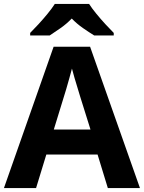

<svg xmlns="http://www.w3.org/2000/svg" viewBox="-20 -954 730 974"><path d="M527 0 475 -170H215L163 0H0L252 -717H437L690 0ZM387 -463Q382 -480 374 -506Q366 -532 358 -559Q350 -586 345 -606Q340 -586 331.5 -556.5Q323 -527 315.5 -500.5Q308 -474 304 -463L253 -297H439ZM432 -934Q446 -912 468.5 -884.5Q491 -857 515 -831Q539 -805 557 -787V-774H458Q432 -790 401 -811.5Q370 -833 344 -860Q318 -833 288 -812Q258 -791 232 -774H133V-787Q152 -806 175.5 -831.5Q199 -857 221.5 -884.5Q244 -912 258 -934Z"/></svg>

Font: Noto Sans New Tai Lue
Style: Bold
Weight: 700
Version: Version 2.003